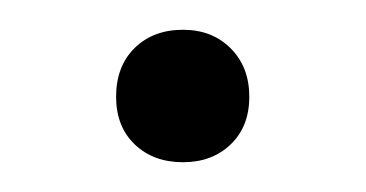

<svg xmlns="http://www.w3.org/2000/svg" viewBox="-20 -344 246 129"><path d="M103 -235Q83 -235 70.5 -247Q58 -259 58 -279Q58 -299.5 70.5 -311.8Q83 -324 103 -324Q122.5 -324 135 -311.5Q147.5 -299 147.5 -279Q147.5 -259 135 -247Q122.5 -235 103 -235Z"/></svg>

Font: Encode Sans SmCnd Lt
Style: Regular
Weight: 300
Width: 4
Designer: Multiple Designers
Foundry: Impallari Type
Version: Version 3.002; ttfautohint (v1.8.3) -l 8 -r 50 -G 200 -x 14 